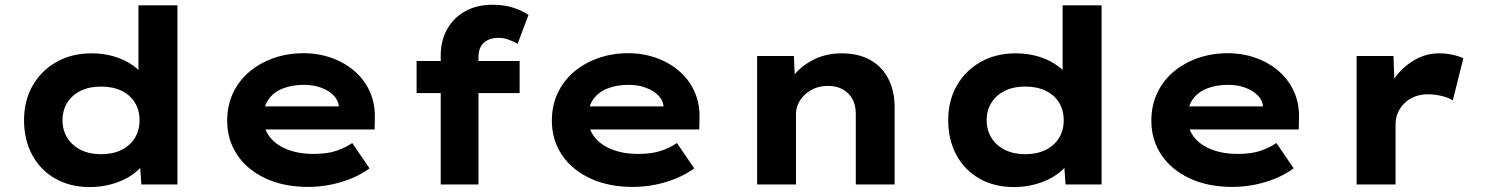

<svg xmlns="http://www.w3.org/2000/svg" viewBox="-20 -762 6136 793"><path d="M351.1 10.6Q269.5 10.6 208.2 -24.4Q146.8 -59.4 113 -122Q79.3 -184.6 79.3 -265.3Q79.3 -346.4 114.8 -408.5Q150.4 -470.6 213.4 -506.2Q276.4 -541.7 357.6 -541.7Q404.8 -541.7 445.3 -530.5Q485.9 -519.2 517.4 -499.5Q548.9 -479.8 567.9 -455.9Q587 -432.1 590.5 -406.5L551.8 -397.6V-740H712.8V0H563.9L554.7 -132L586.8 -122.8Q583.9 -97.7 564.1 -74Q544.3 -50.4 512.1 -31.2Q479.9 -12 438.3 -0.7Q396.6 10.6 351.1 10.6ZM397 -125.1Q446.3 -125.1 482.1 -143Q517.9 -161 537.2 -192.5Q556.4 -224.1 556.4 -265.3Q556.4 -306.5 537.2 -338.1Q517.9 -369.6 482.1 -387.1Q446.3 -404.5 397 -404.5Q349.4 -404.5 313.6 -387.1Q277.7 -369.6 258 -338.1Q238.2 -306.5 238.2 -265.3Q238.2 -224.1 258 -192.5Q277.7 -161 313.6 -143Q349.4 -125.1 397 -125.1Z M1252.9 10Q1152 10 1076.4 -25.4Q1000.8 -60.7 959.5 -122.7Q918.3 -184.6 918.3 -263.3Q918.3 -326.2 942.5 -377.7Q966.8 -429.2 1010.1 -465.7Q1053.4 -502.2 1110.7 -522.2Q1168 -542.2 1233 -542.2Q1296.6 -542.2 1351.2 -522.3Q1405.7 -502.4 1446.2 -466.7Q1486.6 -431 1508.2 -381.9Q1529.8 -332.8 1528.2 -274L1527.2 -227.4H1025.9L1002.9 -322.6H1396.8L1379.6 -301.9V-322.4Q1377.3 -348.9 1357 -368.9Q1336.8 -388.9 1305.1 -400.2Q1273.5 -411.6 1235.3 -411.6Q1187.1 -411.6 1148.8 -396.8Q1110.6 -382 1089.2 -351.7Q1067.9 -321.4 1067.9 -275.5Q1067.9 -231.8 1092.8 -198.2Q1117.7 -164.6 1164.9 -145.5Q1212.1 -126.3 1275.4 -126.3Q1333.2 -126.3 1371.1 -139.8Q1409 -153.3 1434.8 -171.3L1506.3 -66.6Q1471.9 -41.7 1430.8 -24.8Q1389.7 -8 1344.5 1Q1299.3 10 1252.9 10Z M1800.3 0V-532.8Q1800.3 -594.7 1827.1 -642Q1853.9 -689.3 1901.9 -715.9Q1949.8 -742.4 2014.4 -742.4Q2063.6 -742.4 2101.1 -729.8Q2138.6 -717.2 2162.7 -700.2L2117.9 -581.3Q2103.5 -589.7 2082.1 -597.7Q2060.6 -605.7 2039.1 -605.7Q2011.2 -605.7 1992.5 -595.5Q1973.9 -585.3 1965 -568Q1956.2 -550.7 1956.2 -527V0H1879Q1853.7 0 1834.5 0Q1815.3 0 1800.3 0ZM1700.6 -377.7V-510H2126.2V-377.7Z M2593.9 10Q2493 10 2417.4 -25.4Q2341.8 -60.7 2300.5 -122.7Q2259.3 -184.6 2259.3 -263.3Q2259.3 -326.2 2283.5 -377.7Q2307.8 -429.2 2351.1 -465.7Q2394.4 -502.2 2451.7 -522.2Q2509 -542.2 2574 -542.2Q2637.6 -542.2 2692.2 -522.3Q2746.7 -502.4 2787.2 -466.7Q2827.6 -431 2849.2 -381.9Q2870.8 -332.8 2869.2 -274L2868.2 -227.4H2366.9L2343.9 -322.6H2737.8L2720.6 -301.9V-322.4Q2718.3 -348.9 2698 -368.9Q2677.8 -388.9 2646.1 -400.2Q2614.5 -411.6 2576.3 -411.6Q2528.1 -411.6 2489.8 -396.8Q2451.6 -382 2430.2 -351.7Q2408.9 -321.4 2408.9 -275.5Q2408.9 -231.8 2433.8 -198.2Q2458.7 -164.6 2505.9 -145.5Q2553.1 -126.3 2616.4 -126.3Q2674.2 -126.3 2712.1 -139.8Q2750 -153.3 2775.8 -171.3L2847.3 -66.6Q2812.9 -41.7 2771.8 -24.8Q2730.7 -8 2685.5 1Q2640.3 10 2593.9 10Z M3107.1 0V-530.7H3258.9L3264.7 -400.7L3224.7 -389.7Q3238.3 -430.2 3270.4 -464.5Q3302.6 -498.9 3350.3 -520.3Q3398 -541.7 3455.5 -541.7Q3526.7 -541.7 3575.5 -513.7Q3624.3 -485.6 3649.7 -435.3Q3675 -385 3675 -318.6V0H3514.6V-292.8Q3514.6 -328.2 3500.1 -354Q3485.7 -379.7 3459.5 -393.6Q3433.3 -407.6 3398.3 -407.1Q3368.2 -407.1 3343.9 -396.7Q3319.6 -386.3 3302.3 -369.3Q3285.1 -352.3 3276.3 -332.3Q3267.5 -312.2 3267.5 -292V0H3187.8Q3153.5 0 3133.3 0Q3113.1 0 3107.1 0Z M4168.1 10.6Q4086.5 10.6 4025.2 -24.4Q3963.8 -59.4 3930 -122Q3896.3 -184.6 3896.3 -265.3Q3896.3 -346.4 3931.8 -408.5Q3967.4 -470.6 4030.4 -506.2Q4093.4 -541.7 4174.6 -541.7Q4221.8 -541.7 4262.3 -530.5Q4302.9 -519.2 4334.4 -499.5Q4365.9 -479.8 4384.9 -455.9Q4404 -432.1 4407.5 -406.5L4368.8 -397.6V-740H4529.8V0H4380.9L4371.7 -132L4403.8 -122.8Q4400.9 -97.7 4381.1 -74Q4361.3 -50.4 4329.1 -31.2Q4296.9 -12 4255.3 -0.7Q4213.6 10.6 4168.1 10.6ZM4214 -125.1Q4263.3 -125.1 4299.1 -143Q4334.9 -161 4354.2 -192.5Q4373.4 -224.1 4373.4 -265.3Q4373.4 -306.5 4354.2 -338.1Q4334.9 -369.6 4299.1 -387.1Q4263.3 -404.5 4214 -404.5Q4166.4 -404.5 4130.6 -387.1Q4094.7 -369.6 4075 -338.1Q4055.2 -306.5 4055.2 -265.3Q4055.2 -224.1 4075 -192.5Q4094.7 -161 4130.6 -143Q4166.4 -125.1 4214 -125.1Z M5069.9 10Q4969 10 4893.4 -25.4Q4817.8 -60.7 4776.5 -122.7Q4735.3 -184.6 4735.3 -263.3Q4735.3 -326.2 4759.5 -377.7Q4783.8 -429.2 4827.1 -465.7Q4870.4 -502.2 4927.7 -522.2Q4985 -542.2 5050 -542.2Q5113.6 -542.2 5168.2 -522.3Q5222.7 -502.4 5263.2 -466.7Q5303.6 -431 5325.2 -381.9Q5346.8 -332.8 5345.2 -274L5344.2 -227.4H4842.9L4819.9 -322.6H5213.8L5196.6 -301.9V-322.4Q5194.3 -348.9 5174 -368.9Q5153.8 -388.9 5122.1 -400.2Q5090.5 -411.6 5052.3 -411.6Q5004.1 -411.6 4965.8 -396.8Q4927.6 -382 4906.2 -351.7Q4884.9 -321.4 4884.9 -275.5Q4884.9 -231.8 4909.8 -198.2Q4934.7 -164.6 4981.9 -145.5Q5029.1 -126.3 5092.4 -126.3Q5150.2 -126.3 5188.1 -139.8Q5226 -153.3 5251.8 -171.3L5323.3 -66.6Q5288.9 -41.7 5247.8 -24.8Q5206.7 -8 5161.5 1Q5116.3 10 5069.9 10Z M5583.1 0V-530.7H5735.3L5742.2 -343.3L5701.1 -357.4Q5714.7 -409 5748.4 -450.6Q5782 -492.3 5827.4 -517Q5872.7 -541.7 5923.3 -541.7Q5951.9 -541.7 5978.7 -536Q6005.5 -530.3 6023.9 -521.3L5980.3 -347.4Q5963.4 -358.6 5934.9 -365.5Q5906.4 -372.5 5878.1 -372.5Q5846.2 -372.5 5821.5 -362.3Q5796.7 -352.2 5779.4 -334.5Q5762.1 -316.8 5753 -295.3Q5743.9 -273.7 5743.9 -248.9V0Z"/></svg>

Font: Lexend Giga
Style: Regular
Weight: 400
Designer: Bonnie Shaver-Troup, Thomas Jockin
Foundry: Lexend
Version: Version 1.007